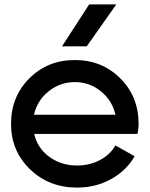

<svg xmlns="http://www.w3.org/2000/svg" viewBox="-20 -837 678 870"><path d="M373 -627H261L384 -817H507ZM503 -178 590 -129Q553 -64 483.5 -25.5Q414 13 329 13Q202 13 116 -70Q30 -153 30 -276Q30 -399 113 -482Q196 -565 319 -565Q442 -565 525 -482Q608 -399 608 -276Q608 -263 606.5 -251.5Q605 -240 604 -235L602 -230H135Q150 -165 204 -126Q258 -87 329 -87Q386 -87 432.5 -111.5Q479 -136 503 -178ZM134 -317H503Q489 -381 437.5 -423Q386 -465 319 -465Q252 -465 200 -423Q148 -381 134 -317Z"/></svg>

Font: Edgecutting Lite Sharp
Style: Medium
Weight: 500
Designer: RandomMaerks (Nguyen Gia Bao)
Version: Version 1.0